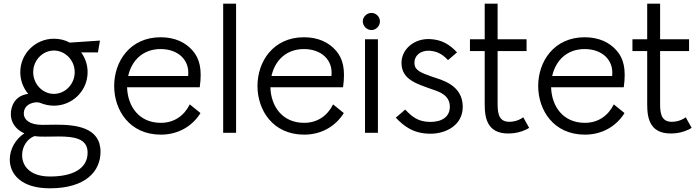

<svg xmlns="http://www.w3.org/2000/svg" viewBox="-20 -720 3781 1041"><path d="M420 -436H511L522 -500L358 -489C333 -503 303 -510 272 -510C172 -510 90 -429 90 -329C90 -284 106 -243 133 -211C93 -206 56 -184 43 -134C31 -89 42 -29 112 3C63 35 33 90 33 145C33 224 95 301 250 301C444 301 525 209 525 103C525 -30 391 -44 284 -44C256 -44 230 -43 209 -43C138 -43 109 -73 109 -104C109 -159 171 -171 196 -163C220 -153 245 -147 272 -147C373 -147 455 -228 455 -329C455 -369 442 -406 420 -436ZM272 -446C333 -446 385 -394 385 -329C385 -263 333 -211 272 -211C212 -211 160 -263 160 -329C160 -394 212 -446 272 -446ZM251 237C141 237 99 178 100 120C100 76 126 34 166 18C201 23 245 20 297 20C380 20 455 30 455 107C455 197 371 237 251 237Z M1067 -107 1009 -154C978 -92 924 -54 852 -54C734 -54 672 -143 669 -247H1063C1077 -348 1061 -402 1026 -444C986 -491 927 -518 851 -518C684 -518 599 -386 599 -254C599 -122 683 10 852 10C953 10 1027 -42 1067 -107ZM1000 -308H675C693 -390 753 -454 851 -454C945 -454 1010 -395 1000 -308Z M1260 0V-700H1190V0Z M1844 -107 1786 -154C1755 -92 1701 -54 1629 -54C1511 -54 1449 -143 1446 -247H1840C1854 -348 1838 -402 1803 -444C1763 -491 1704 -518 1628 -518C1461 -518 1376 -386 1376 -254C1376 -122 1460 10 1629 10C1730 10 1804 -42 1844 -107ZM1777 -308H1452C1470 -390 1530 -454 1628 -454C1722 -454 1787 -395 1777 -308Z M1947 -604C1947 -579 1969 -557 1994 -557C2019 -557 2040 -579 2040 -604C2040 -629 2019 -650 1994 -650C1969 -650 1947 -629 1947 -604ZM1959 -507V0H2029V-507Z M2409 -394 2458 -436C2416 -481 2373 -505 2312 -508C2224 -513 2153 -450 2157 -373C2161 -287 2241 -265 2325 -235C2368 -221 2419 -201 2419 -141C2419 -87 2376 -59 2314 -59C2247 -59 2214 -87 2177 -126L2126 -82C2170 -36 2221 5 2314 5C2398 5 2489 -41 2489 -141C2489 -262 2369 -288 2326 -303C2261 -326 2229 -338 2227 -376C2225 -417 2258 -447 2308 -445C2353 -442 2381 -424 2409 -394Z M2849 -27 2817 -84C2802 -73 2783 -65 2766 -62C2687 -48 2678 -98 2678 -155V-443H2835V-507H2678V-700H2608V-507H2528V-443H2608V-155C2608 -77 2622 18 2766 2C2793 -1 2829 -13 2849 -27Z M3366 -107 3308 -154C3277 -92 3223 -54 3151 -54C3033 -54 2971 -143 2968 -247H3362C3376 -348 3360 -402 3325 -444C3285 -491 3226 -518 3150 -518C2983 -518 2898 -386 2898 -254C2898 -122 2982 10 3151 10C3252 10 3326 -42 3366 -107ZM3299 -308H2974C2992 -390 3052 -454 3150 -454C3244 -454 3309 -395 3299 -308Z M3730 -27 3698 -84C3683 -73 3664 -65 3647 -62C3568 -48 3559 -98 3559 -155V-443H3716V-507H3559V-700H3489V-507H3409V-443H3489V-155C3489 -77 3503 18 3647 2C3674 -1 3710 -13 3730 -27Z"/></svg>

Font: LilGrotesk
Style: Regular
Weight: 400
Designer: Bastien Sozeau
Foundry: NBR — Bastien Sozeau
Version: Version 2.001